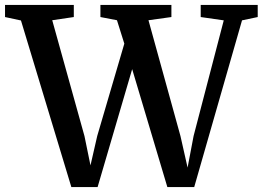

<svg xmlns="http://www.w3.org/2000/svg" viewBox="-40 -763 1070 783"><path d="M-19.5 -693.5V-743H261V-693.5L173 -680.5L304.5 -208L329 -88.5L356.5 -208.5L467 -585L437 -680.5L369.5 -693.5V-743H659V-693.5L565.5 -680.5L696 -208L725 -79.5L749.5 -208.5L872.5 -680L778.5 -693.5V-743H1011V-693.5L947 -680L752 0H642.5L499 -481L358 0H251L45.5 -679.5Z"/></svg>

Font: Merriweather 36pt SemiBold
Style: Regular
Weight: 600
Version: Version 2.100